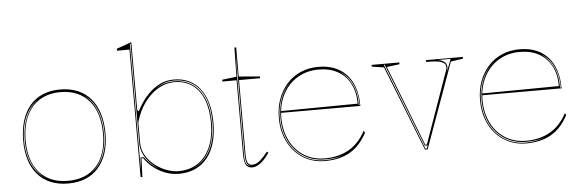

<svg xmlns="http://www.w3.org/2000/svg" viewBox="-49 -904 3277 1078"><g transform="rotate(-5 1590.0 -365.0)"><path d="M296 -515Q351 -515 394.5 -497Q438 -479 468 -444Q498 -409 513.5 -359Q529 -309 529 -246Q529 -185 513 -136.5Q497 -88 467 -54Q437 -20 394 -2.5Q351 15 296 15Q242 15 199 -2.5Q156 -20 126 -54Q96 -88 80.5 -136.5Q65 -185 65 -246Q65 -309 80.5 -359Q96 -409 126 -444Q156 -479 199 -497Q242 -515 296 -515ZM297 -500Q229 -500 180 -470Q131 -440 105 -383Q79 -326 79 -246Q79 -188 93.5 -142.5Q108 -97 136.5 -65Q165 -33 205 -16.5Q245 0 296 0Q348 0 388.5 -16.5Q429 -33 457.5 -65Q486 -97 500.5 -142.5Q515 -188 515 -246Q515 -306 500.5 -353Q486 -400 457.5 -433Q429 -466 388.5 -483Q348 -500 297 -500ZM70 -246Q70 -194 82.5 -151.5Q95 -109 117.5 -78Q140 -47 171 -27Q142 -48 120 -79.5Q98 -111 86 -153Q74 -195 74 -246Q74 -301 87 -345.5Q100 -390 123 -423Q146 -456 177 -476Q145 -457 120.5 -424.5Q96 -392 83 -347.5Q70 -303 70 -246ZM524 -246Q524 -302 511.5 -346Q499 -390 476 -422.5Q453 -455 421 -474Q451 -454 473.5 -421Q496 -388 508 -344Q520 -300 520 -246Q520 -196 508.5 -154.5Q497 -113 476 -81.5Q455 -50 426 -29Q456 -49 478 -80Q500 -111 512 -153Q524 -195 524 -246Z M704 15V-704H634V-715L718 -745V-362L726 -354Q734 -371 751 -397.5Q768 -424 794.5 -451Q821 -478 856.5 -496.5Q892 -515 937 -515Q984 -515 1021.5 -497.5Q1059 -480 1085 -446Q1111 -412 1124.5 -364Q1138 -316 1138 -255Q1138 -191 1123.5 -141Q1109 -91 1080.5 -56Q1052 -21 1011.5 -3Q971 15 919 15Q894 15 868 8.5Q842 2 817 -11Q792 -24 769 -43.5Q746 -63 728 -90H718L714 15ZM810 -24Q766 -53 741 -89.5Q716 -126 713 -166V-738L709 -736V-23L713 -95H732Q742 -81 754 -68Q766 -55 780 -44Q794 -33 810 -24ZM919 0Q982 0 1028 -30.5Q1074 -61 1099 -118Q1124 -175 1124 -255Q1124 -332 1102.5 -386.5Q1081 -441 1039 -470.5Q997 -500 937 -500Q892 -500 849 -475.5Q806 -451 771.5 -405Q737 -359 718 -293V-179Q718 -139 737.5 -106Q757 -73 788 -49Q819 -25 854 -12.5Q889 0 919 0ZM997 -7Q1040 -23 1070.5 -57Q1101 -91 1117 -141.5Q1133 -192 1133 -255Q1133 -337 1110 -393.5Q1087 -450 1043 -479.5Q999 -509 937 -509Q904 -509 876.5 -498Q849 -487 826 -470Q852 -488 880.5 -496.5Q909 -505 937 -505Q997 -505 1040 -475.5Q1083 -446 1106 -390.5Q1129 -335 1129 -255Q1129 -161 1094.5 -97Q1060 -33 997 -7Z M1334 15Q1309 15 1298.5 -3Q1288 -21 1288 -61V-480H1208V-490L1289 -500L1292 -664H1302V-500L1421 -490V-480H1302V-61Q1302 -28 1309.5 -14Q1317 0 1334 0Q1358 0 1379.5 -19Q1401 -38 1423 -66L1431 -60Q1423 -48 1412.5 -35Q1402 -22 1389 -10.5Q1376 1 1362 8Q1348 15 1334 15ZM1334 7Q1313 6 1305 -10Q1297 -26 1297 -61V-640L1293 -490V-61Q1293 -50 1293.5 -40Q1294 -30 1296 -21.5Q1298 -13 1302.5 -6.5Q1307 0 1314 3Q1318 5 1323 6Q1328 7 1334 7Z M1751 -515Q1820 -515 1868.5 -486.5Q1917 -458 1942.5 -404.5Q1968 -351 1968 -276H1520V-286L1954 -290Q1954 -355 1929.5 -402Q1905 -449 1860 -474.5Q1815 -500 1751 -500Q1684 -500 1631.5 -468Q1579 -436 1549.5 -379Q1520 -322 1520 -248Q1520 -193 1536.5 -147.5Q1553 -102 1582.5 -69Q1612 -36 1653 -18Q1694 0 1743 0Q1783 0 1817.5 -8.5Q1852 -17 1880.5 -33.5Q1909 -50 1932.5 -75.5Q1956 -101 1974 -135L1981 -125Q1963 -90 1939.5 -63.5Q1916 -37 1886.5 -19.5Q1857 -2 1821 6.5Q1785 15 1743 15Q1691 15 1647.5 -4.5Q1604 -24 1572.5 -59Q1541 -94 1523.5 -142Q1506 -190 1506 -248Q1506 -307 1524 -355.5Q1542 -404 1574.5 -440Q1607 -476 1652 -495.5Q1697 -515 1751 -515ZM1511 -248Q1511 -173 1540.5 -114.5Q1570 -56 1622 -23Q1674 10 1743 10Q1776 10 1805 4Q1834 -2 1854 -12Q1835 -3 1806.5 1.5Q1778 6 1743 6Q1693 6 1651 -12.5Q1609 -31 1578.5 -65Q1548 -99 1531.5 -145.5Q1515 -192 1515 -248Q1515 -325 1546 -385Q1577 -445 1631 -476Q1594 -455 1567 -421Q1540 -387 1525.5 -343.5Q1511 -300 1511 -248ZM1960 -281H1964Q1964 -331 1952 -368.5Q1940 -406 1919.5 -432.5Q1899 -459 1871 -476Q1910 -448 1935 -401Q1960 -354 1960 -281Z M2308 0 2119 -480 2051 -490V-500H2207V-490L2135 -481L2312 -27H2321L2466 -437Q2467 -439 2467.5 -442.5Q2468 -446 2468 -449Q2468 -461 2462.5 -468.5Q2457 -476 2444 -481Q2431 -486 2409.5 -488Q2388 -490 2357 -490V-500H2565V-490L2496 -480L2323 0ZM2311 -5H2319L2325 -22H2309L2124 -495H2119ZM2425 -495Q2441 -492 2452 -486Q2463 -480 2468.5 -471Q2474 -462 2474 -449Q2474 -444 2472 -436.5Q2470 -429 2467 -420L2496 -495Z M2885 -515Q2954 -515 3002.5 -486.5Q3051 -458 3076.5 -404.5Q3102 -351 3102 -276H2654V-286L3088 -290Q3088 -355 3063.5 -402Q3039 -449 2994 -474.5Q2949 -500 2885 -500Q2818 -500 2765.5 -468Q2713 -436 2683.5 -379Q2654 -322 2654 -248Q2654 -193 2670.5 -147.5Q2687 -102 2716.5 -69Q2746 -36 2787 -18Q2828 0 2877 0Q2917 0 2951.5 -8.5Q2986 -17 3014.5 -33.5Q3043 -50 3066.5 -75.5Q3090 -101 3108 -135L3115 -125Q3097 -90 3073.5 -63.5Q3050 -37 3020.5 -19.5Q2991 -2 2955 6.5Q2919 15 2877 15Q2825 15 2781.5 -4.5Q2738 -24 2706.5 -59Q2675 -94 2657.5 -142Q2640 -190 2640 -248Q2640 -307 2658 -355.5Q2676 -404 2708.5 -440Q2741 -476 2786 -495.5Q2831 -515 2885 -515ZM2645 -248Q2645 -173 2674.5 -114.5Q2704 -56 2756 -23Q2808 10 2877 10Q2910 10 2939 4Q2968 -2 2988 -12Q2969 -3 2940.5 1.5Q2912 6 2877 6Q2827 6 2785 -12.5Q2743 -31 2712.5 -65Q2682 -99 2665.5 -145.5Q2649 -192 2649 -248Q2649 -325 2680 -385Q2711 -445 2765 -476Q2728 -455 2701 -421Q2674 -387 2659.5 -343.5Q2645 -300 2645 -248ZM3094 -281H3098Q3098 -331 3086 -368.5Q3074 -406 3053.5 -432.5Q3033 -459 3005 -476Q3044 -448 3069 -401Q3094 -354 3094 -281Z"/></g></svg>

Font: Kalnia Glaze Thin Thin
Style: Regular
Weight: 250
Version: Version 1.110